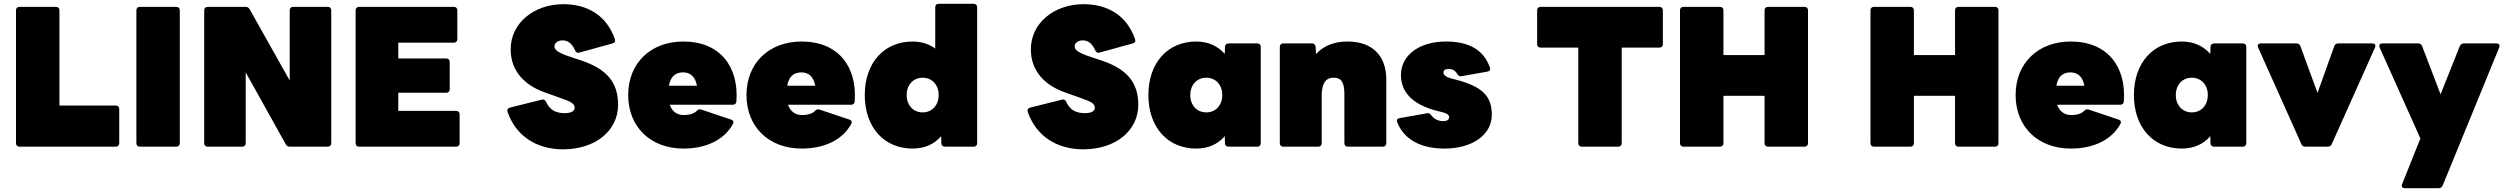

<svg xmlns="http://www.w3.org/2000/svg" viewBox="-20 -770 13153 1008"><path d="M588 0C599 0 606 -7 606 -18V-198C606 -209 599 -216 588 -216H292V-716C292 -727 285 -734 274 -734H82C71 -734 64 -727 64 -716V-18C64 -7 71 0 82 0Z M906 0C917 0 924 -7 924 -18V-716C924 -727 917 -734 906 -734H714C703 -734 696 -727 696 -716V-18C696 -7 703 0 714 0Z M1252 0C1263 0 1270 -7 1270 -18V-390L1480 -13C1484 -5 1491 0 1501 0H1701C1712 0 1719 -7 1719 -18V-716C1719 -727 1712 -734 1701 -734H1519C1508 -734 1501 -727 1501 -716V-347L1291 -721C1286 -729 1280 -734 1270 -734H1070C1059 -734 1052 -727 1052 -716V-18C1052 -7 1059 0 1070 0Z M2375 0C2386 0 2393 -7 2393 -18V-170C2393 -181 2386 -188 2375 -188H2071V-283H2323C2334 -283 2341 -290 2341 -301V-445C2341 -456 2334 -463 2323 -463H2071V-546H2363C2374 -546 2381 -553 2381 -564V-716C2381 -727 2374 -734 2363 -734H1865C1854 -734 1847 -727 1847 -716V-18C1847 -7 1854 0 1865 0Z M2936 14C3105 14 3225 -83 3225 -220C3225 -341 3161 -409 3033 -452L2976 -471C2909 -493 2891 -508 2891 -526C2891 -547 2912 -558 2933 -558C2955 -558 2979 -550 2999 -506C3003 -495 3011 -491 3022 -494L3196 -542C3207 -545 3212 -553 3208 -565C3163 -693 3060 -748 2937 -748C2786 -748 2661 -651 2661 -511C2661 -399 2732 -323 2840 -285L2924 -255C2975 -237 2997 -227 2997 -204C2997 -186 2976 -176 2946 -176C2899 -176 2867 -191 2847 -235C2843 -245 2835 -249 2825 -247L2657 -205C2646 -202 2641 -194 2645 -182C2688 -57 2796 14 2936 14Z M3568 10C3674 10 3777 -27 3828 -119C3834 -130 3830 -138 3819 -142L3661 -195C3651 -198 3644 -195 3637 -187C3622 -172 3597 -166 3570 -166C3535 -166 3509 -184 3496 -220H3827C3838 -220 3845 -226 3846 -237C3860 -420 3760 -552 3568 -552C3395 -552 3278 -438 3278 -271C3278 -104 3395 10 3568 10ZM3566 -390C3605 -390 3630 -367 3639 -320H3492C3500 -367 3525 -390 3566 -390Z M4189 10C4295 10 4398 -27 4449 -119C4455 -130 4451 -138 4440 -142L4282 -195C4272 -198 4265 -195 4258 -187C4243 -172 4218 -166 4191 -166C4156 -166 4130 -184 4117 -220H4448C4459 -220 4466 -226 4467 -237C4481 -420 4381 -552 4189 -552C4016 -552 3899 -438 3899 -271C3899 -104 4016 10 4189 10ZM4187 -390C4226 -390 4251 -367 4260 -320H4113C4121 -367 4146 -390 4187 -390Z M4771 10C4833 10 4884 -12 4921 -55L4922 -18C4922 -7 4930 0 4941 0H5092C5103 0 5110 -7 5110 -18V-732C5110 -743 5103 -750 5092 -750H4908C4897 -750 4890 -743 4890 -732V-515C4857 -539 4817 -552 4771 -552C4622 -552 4520 -441 4520 -271C4520 -101 4622 10 4771 10ZM4824 -180C4774 -180 4740 -218 4740 -271C4740 -324 4774 -362 4824 -362C4874 -362 4908 -324 4908 -271C4908 -218 4874 -180 4824 -180Z M5667 14C5836 14 5956 -83 5956 -220C5956 -341 5892 -409 5764 -452L5707 -471C5640 -493 5622 -508 5622 -526C5622 -547 5643 -558 5664 -558C5686 -558 5710 -550 5730 -506C5734 -495 5742 -491 5753 -494L5927 -542C5938 -545 5943 -553 5939 -565C5894 -693 5791 -748 5668 -748C5517 -748 5392 -651 5392 -511C5392 -399 5463 -323 5571 -285L5655 -255C5706 -237 5728 -227 5728 -204C5728 -186 5707 -176 5677 -176C5630 -176 5598 -191 5578 -235C5574 -245 5566 -249 5556 -247L5388 -205C5377 -202 5372 -194 5376 -182C5419 -57 5527 14 5667 14Z M6260 10C6322 10 6373 -12 6410 -55L6411 -18C6411 -7 6419 0 6430 0H6581C6592 0 6599 -7 6599 -18V-524C6599 -535 6592 -542 6581 -542H6430C6419 -542 6411 -535 6411 -524L6410 -487C6373 -529 6322 -552 6260 -552C6111 -552 6009 -441 6009 -271C6009 -101 6111 10 6260 10ZM6313 -180C6263 -180 6229 -218 6229 -271C6229 -324 6263 -362 6313 -362C6363 -362 6397 -324 6397 -271C6397 -218 6363 -180 6313 -180Z M6901 0C6912 0 6919 -7 6919 -18V-268C6919 -329 6938 -362 6981 -362C7021 -362 7038 -340 7038 -275V-18C7038 -7 7045 0 7056 0H7240C7251 0 7258 -7 7258 -18V-353C7258 -477 7185 -552 7055 -552C6983 -552 6928 -529 6889 -486L6887 -524C6886 -536 6879 -542 6868 -542H6717C6706 -542 6699 -535 6699 -524V-18C6699 -7 6706 0 6717 0Z M7564 10C7707 10 7812 -60 7812 -168C7812 -263 7765 -317 7615 -354L7599 -358C7573 -365 7558 -376 7558 -389C7558 -401 7568 -408 7584 -408C7606 -408 7619 -401 7631 -381C7636 -372 7643 -368 7653 -370L7789 -394C7801 -396 7806 -404 7802 -416C7768 -509 7693 -552 7570 -552C7432 -552 7335 -480 7335 -377C7335 -296 7383 -222 7532 -186L7548 -182C7584 -173 7588 -164 7588 -154C7588 -142 7577 -134 7556 -134C7531 -134 7508 -146 7494 -165C7488 -174 7481 -177 7471 -175L7328 -150C7316 -148 7311 -140 7315 -129C7350 -39 7437 10 7564 10Z M8476 0C8487 0 8494 -7 8494 -18V-520H8692C8703 -520 8710 -527 8710 -538V-716C8710 -727 8703 -734 8692 -734H8068C8057 -734 8050 -727 8050 -716V-538C8050 -527 8057 -520 8068 -520H8266V-18C8266 -7 8273 0 8284 0Z M9010 0C9021 0 9028 -7 9028 -18V-267H9244V-18C9244 -7 9251 0 9262 0H9454C9465 0 9472 -7 9472 -18V-716C9472 -727 9465 -734 9454 -734H9262C9251 -734 9244 -727 9244 -716V-481H9028V-716C9028 -727 9021 -734 9010 -734H8818C8807 -734 8800 -727 8800 -716V-18C8800 -7 8807 0 8818 0Z M10010 0C10021 0 10028 -7 10028 -18V-267H10244V-18C10244 -7 10251 0 10262 0H10454C10465 0 10472 -7 10472 -18V-716C10472 -727 10465 -734 10454 -734H10262C10251 -734 10244 -727 10244 -716V-481H10028V-716C10028 -727 10021 -734 10010 -734H9818C9807 -734 9800 -727 9800 -716V-18C9800 -7 9807 0 9818 0Z M10852 10C10958 10 11061 -27 11112 -119C11118 -130 11114 -138 11103 -142L10945 -195C10935 -198 10928 -195 10921 -187C10906 -172 10881 -166 10854 -166C10819 -166 10793 -184 10780 -220H11111C11122 -220 11129 -226 11130 -237C11144 -420 11044 -552 10852 -552C10679 -552 10562 -438 10562 -271C10562 -104 10679 10 10852 10ZM10850 -390C10889 -390 10914 -367 10923 -320H10776C10784 -367 10809 -390 10850 -390Z M11434 10C11496 10 11547 -12 11584 -55L11585 -18C11585 -7 11593 0 11604 0H11755C11766 0 11773 -7 11773 -18V-524C11773 -535 11766 -542 11755 -542H11604C11593 -542 11585 -535 11585 -524L11584 -487C11547 -529 11496 -552 11434 -552C11285 -552 11183 -441 11183 -271C11183 -101 11285 10 11434 10ZM11487 -180C11437 -180 11403 -218 11403 -271C11403 -324 11437 -362 11487 -362C11537 -362 11571 -324 11571 -271C11571 -218 11537 -180 11487 -180Z M12201 0C12211 0 12218 -4 12222 -14L12449 -521C12454 -533 12448 -542 12435 -542H12255C12245 -542 12238 -537 12235 -528L12147 -282L12057 -528C12054 -537 12047 -542 12037 -542H11849C11836 -542 11830 -533 11835 -521L12062 -14C12066 -4 12073 0 12083 0Z M12783 218C12793 218 12800 213 12804 204L13101 -521C13106 -533 13100 -542 13087 -542H12915C12905 -542 12898 -537 12894 -528L12793 -275L12696 -528C12692 -537 12686 -542 12676 -542H12487C12474 -542 12468 -533 12473 -521L12687 -43L12591 197C12586 209 12592 218 12605 218Z"/></svg>

Font: LINE Seed Sans TH Heavy
Style: Regular
Weight: 900
Designer: Dalton Maag Ltd | Thai characters by Cadson Demak Co.,Ltd.
Foundry: Dalton Maag Ltd
Version: Version 1.003